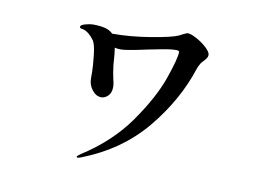

<svg xmlns="http://www.w3.org/2000/svg" viewBox="-67 -642 1134 806"><g transform="rotate(10 500.0 -239.5)"><path d="M774 -462Q774 -455 769.5 -448Q765 -441 758 -434Q751 -427 747 -421Q739 -408 735 -396Q690 -257 588 -133.5Q486 -10 322 54Q311 58 307 58Q303 58 303 55Q303 51 316 42Q440 -37 514.5 -143.5Q589 -250 619.5 -337.5Q650 -425 650 -453Q650 -459 636 -459Q613 -459 570 -450.5Q527 -442 517 -440L489 -434Q428 -421 405 -421Q393 -421 381 -424Q385 -401 388 -352Q392 -319 397 -297Q403 -276 403 -259Q403 -235 389.5 -222Q376 -209 361 -209Q339 -209 322 -230.5Q305 -252 305 -280V-306Q305 -329 300 -375.5Q295 -422 285 -438Q262 -470 237 -477Q235 -477 230.5 -478Q226 -479 224 -480.5Q222 -482 222 -485Q222 -493 241.5 -498.5Q261 -504 274 -504Q306 -504 326.5 -498.5Q347 -493 360 -480H363Q439 -480 525 -494.5Q611 -509 637 -521Q641 -523 654.5 -530Q668 -537 674 -537Q688 -536 712.5 -522.5Q737 -509 755.5 -491.5Q774 -474 774 -462Z"/></g></svg>

Font: Shippori Mincho
Style: Bold
Weight: 700
Designer: FONTDASU
Foundry: FONTDASU / Google Inc. / but / Adobe
Version: Version 3.110; ttfautohint (v1.8.3)